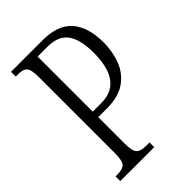

<svg xmlns="http://www.w3.org/2000/svg" viewBox="-213 -801 887 887"><g transform="rotate(-45 230.5 -357.0)"><path d="M32 0V-31H47Q79 -31 92.5 -45Q106 -59 106 -111V-605Q106 -656 92.5 -669.5Q79 -683 48 -683H32V-714H240Q338 -714 384.5 -661Q431 -608 431 -507Q431 -449 411.5 -397Q392 -345 347 -313Q302 -281 226 -281H169V-108Q169 -58 183.5 -44.5Q198 -31 228 -31H254V0ZM223 -317Q276 -317 307 -341Q338 -365 351.5 -407Q365 -449 365 -505Q365 -592 334.5 -634.5Q304 -677 233 -677H169V-317Z"/></g></svg>

Font: Noto Serif Tamil ExtraCondensed Light
Style: Regular
Weight: 300
Width: 2
Designer: Indian Type Foundry, Tom Grace, and the Monotype Design Team
Foundry: Monotype Imaging Inc.
Version: Version 2.004; ttfautohint (v1.8.4.7-5d5b)